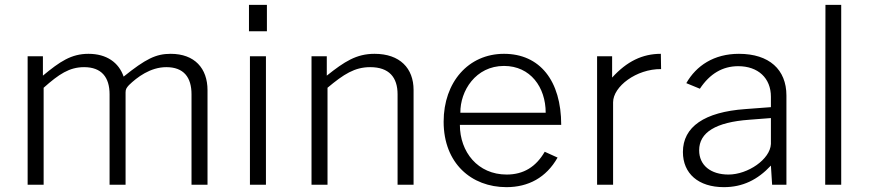

<svg xmlns="http://www.w3.org/2000/svg" viewBox="-20 -762 3583 792"><path d="M94 0H160V-400C223 -456 266 -485 327 -485C399 -485 432 -443 432 -373V0H498V-381C498 -394 502 -400 512 -411C545 -443 600 -485 666 -485C738 -485 770 -443 770 -373V0H836V-390C836 -480 783 -540 684 -540C623 -540 581 -519 490 -446C470 -504 420 -540 345 -540C274 -540 227 -508 157 -450V-530H94Z M1081 -742H1007V-633H1081ZM1077 -530H1011V0H1077Z M1265 0H1331V-400C1398 -456 1443 -485 1507 -485C1585 -485 1620 -443 1620 -373V0H1686V-391C1686 -480 1630 -540 1525 -540C1450 -540 1401 -508 1328 -450V-530H1265Z M1877 -247H2295C2295 -429 2207 -540 2059 -540C1912 -540 1810 -423 1810 -260C1810 -88 1925 10 2069 10C2159 10 2233 -29 2280 -112L2227 -136C2191 -74 2140 -42 2070 -42C1951 -42 1877 -135 1877 -247ZM1879 -297C1878 -387 1942 -490 2059 -490C2168 -490 2231 -402 2231 -297Z M2443 0H2509V-340C2509 -405 2605 -478 2707 -477L2706 -540C2630 -540 2566 -509 2505 -442V-530H2443Z M2966 10C3043 10 3105 -20 3160 -79L3165 0H3224V-368C3224 -475 3153 -540 3028 -540C2925 -540 2852 -491 2811 -419L2867 -396C2908 -458 2961 -489 3025 -489C3107 -489 3160 -440 3160 -363V-320L3054 -312C2886 -300 2797 -239 2797 -135C2797 -46 2861 10 2966 10ZM2985 -42C2912 -42 2864 -80 2864 -142C2864 -216 2933 -258 3070 -268L3160 -275V-168C3157 -105 3065 -42 2985 -42Z M3384 0H3450V-742H3385Z"/></svg>

Font: 18Franklin Light
Style: Regular
Weight: 300
Designer: Pablo Impallari, Rodrigo Fuenzalida (Modified by Dan O. Williams)
Version: Version 0.025;PS 000.025;hotconv 1.0.88;makeotf.lib2.5.64775